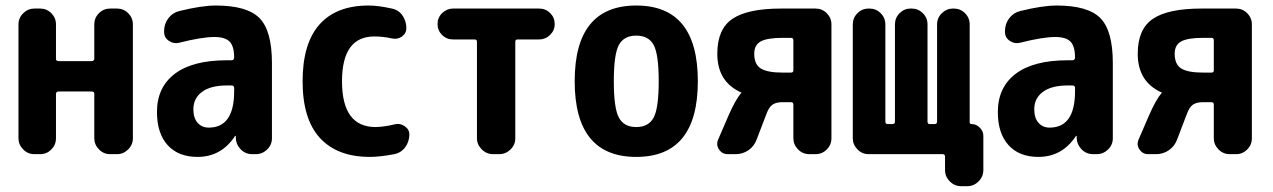

<svg xmlns="http://www.w3.org/2000/svg" viewBox="-20 -550 4540 685"><path d="M397.5 -519.5Q420.9 -519.5 437.5 -502.9Q454.1 -486.3 454.1 -462.9V-56.6Q454.1 -33.2 437 -16.6Q419.9 0 397.5 0H373Q349.6 0 333 -17.1Q316.4 -34.2 316.4 -56.6V-215.8Q316.4 -223.6 306.6 -223.6H189.5Q180.7 -223.6 179.7 -215.8V-56.6Q179.7 -33.2 163.1 -16.6Q146.5 0 123 0H102.5Q79.1 0 62.5 -17.1Q45.9 -34.2 45.9 -56.6V-462.9Q45.9 -486.3 63 -502.9Q80.1 -519.5 102.5 -519.5H123Q146.5 -519.5 163.1 -502.9Q179.7 -486.3 179.7 -462.9V-339.8Q179.7 -332 189.5 -332H306.6Q315.4 -332 316.4 -339.8V-462.9Q316.4 -486.3 333 -502.9Q349.6 -519.5 373 -519.5Z M815.4 -224.6V-236.3Q815.4 -245.1 805.7 -245.1H790Q731.4 -245.1 700.7 -222.2Q669.9 -199.2 669.9 -160.2Q669.9 -128.9 685.1 -111.8Q700.2 -94.7 724.6 -94.7Q815.4 -94.7 815.4 -224.6ZM750 -530.3Q861.3 -530.3 905.8 -485.4Q950.2 -440.4 950.2 -325.2V-56.6Q950.2 -33.2 933.1 -16.6Q916 0 892.6 0H879.9Q855.5 0 838.9 -17.1Q822.3 -34.2 821.3 -56.6V-64.5Q821.3 -65.4 820.3 -65.4Q818.4 -65.4 818.4 -64.5Q769.5 9.8 684.6 9.8Q616.2 9.8 578.1 -32.2Q540 -74.2 540 -150.4Q540 -238.3 603.5 -286.6Q667 -335 790 -335H805.7Q814.5 -335 815.4 -343.8V-344.7Q815.4 -384.8 799.3 -401.4Q783.2 -418 745.1 -418Q700.2 -418 619.1 -397.5Q599.6 -392.6 582.5 -404.3Q565.4 -416 565.4 -436.5V-438.5Q565.4 -464.8 580.6 -484.9Q595.7 -504.9 620.1 -510.7Q699.2 -530.3 750 -530.3Z M1387.7 -106.4Q1406.2 -111.3 1423.3 -100.1Q1440.4 -88.9 1440.4 -70.3Q1440.4 -44.9 1425.8 -24.9Q1411.1 -4.9 1386.7 0Q1335 9.8 1299.8 9.8Q1183.6 9.8 1121.6 -57.6Q1059.6 -125 1059.6 -259.8Q1059.6 -394.5 1119.6 -462.4Q1179.7 -530.3 1294.9 -530.3Q1330.1 -530.3 1377.9 -519.5Q1402.3 -514.6 1416 -494.6Q1429.7 -474.6 1429.7 -450.2Q1429.7 -430.7 1413.6 -419.4Q1397.5 -408.2 1377 -413.1Q1347.7 -419.9 1315.4 -419.9Q1200.2 -419.9 1200.2 -259.8Q1200.2 -96.7 1320.3 -96.7Q1353.5 -97.7 1387.7 -106.4Z M1903.3 -519.5Q1926.8 -519.5 1942.9 -503.4Q1959 -487.3 1959 -464.4Q1959 -441.4 1942.4 -425.3Q1925.8 -409.2 1903.3 -409.2H1826.2Q1818.4 -409.2 1818.4 -400.4V-56.6Q1818.4 -33.2 1801.3 -16.6Q1784.2 0 1760.7 0H1739.3Q1715.8 0 1698.7 -17.1Q1681.6 -34.2 1681.6 -56.6V-400.4Q1681.6 -409.2 1673.8 -409.2H1596.7Q1573.2 -409.2 1557.1 -425.3Q1541 -441.4 1541 -464.4Q1541 -487.3 1557.6 -503.4Q1574.2 -519.5 1596.7 -519.5Z M2188 -130.4Q2206.1 -96.7 2250 -96.7Q2293.9 -96.7 2312 -130.4Q2330.1 -164.1 2330.1 -260.3Q2330.1 -356.4 2312 -389.6Q2293.9 -422.9 2250 -422.9Q2206.1 -422.9 2188 -389.6Q2169.9 -356.4 2169.9 -260.3Q2169.9 -164.1 2188 -130.4ZM2030.3 -260.3Q2030.3 -530.3 2250 -530.3Q2469.7 -530.3 2469.7 -260.3Q2469.7 9.8 2250 9.8Q2030.3 9.8 2030.3 -260.3Z M2810.5 -298.8V-406.2Q2810.5 -415 2801.8 -415H2772.5Q2717.8 -415 2694.3 -402.3Q2670.9 -389.6 2670.9 -358.4Q2670.9 -320.3 2694.3 -305.7Q2717.8 -291 2772.5 -291H2801.8Q2810.5 -291 2810.5 -298.8ZM2889.6 -519.5Q2913.1 -519.5 2929.7 -502.9Q2946.3 -486.3 2946.3 -462.9V-56.6Q2946.3 -33.2 2929.7 -16.6Q2913.1 0 2889.6 0H2867.2Q2843.8 0 2827.1 -17.1Q2810.5 -34.2 2810.5 -56.6V-176.8Q2810.5 -185.5 2801.8 -185.5H2772.5Q2749 -185.5 2736.3 -176.8Q2723.6 -168 2714.8 -144.5L2679.7 -52.7Q2670.9 -28.3 2650.4 -14.2Q2629.9 0 2604.5 0H2576.2Q2556.6 0 2545.4 -16.6Q2534.2 -33.2 2542 -51.8L2579.1 -137.7Q2604.5 -195.3 2624 -217.8Q2625 -217.8 2625 -218.8Q2625 -220.7 2623 -220.7Q2539.1 -258.8 2539.1 -358.4Q2539.1 -446.3 2593.3 -482.9Q2647.5 -519.5 2766.6 -519.5Z M3446.3 -107.4Q3462.9 -107.4 3475.6 -94.7Q3488.3 -82 3488.3 -65.4V56.6Q3488.3 80.1 3471.2 97.2Q3454.1 114.3 3430.7 114.3H3409.2Q3385.7 114.3 3368.7 97.2Q3351.6 80.1 3351.6 56.6V8.8Q3351.6 0 3342.8 0H3079.1Q3055.7 0 3039.1 -17.1Q3022.5 -34.2 3022.5 -56.6V-462.9Q3022.5 -486.3 3039.1 -502.9Q3055.7 -519.5 3079.1 -519.5H3082Q3105.5 -519.5 3122.1 -502.9Q3138.7 -486.3 3138.7 -462.9V-116.2Q3138.7 -107.4 3147.5 -107.4H3164.1Q3172.9 -107.4 3172.9 -116.2V-462.9Q3172.9 -486.3 3189.5 -502.9Q3206.1 -519.5 3228.5 -519.5H3232.4Q3255.9 -519.5 3272.5 -502.9Q3289.1 -486.3 3289.1 -462.9V-116.2Q3289.1 -107.4 3296.9 -107.4H3314.5Q3323.2 -107.4 3323.2 -116.2V-462.9Q3323.2 -486.3 3340.3 -502.9Q3357.4 -519.5 3379.9 -519.5H3382.8Q3406.2 -519.5 3422.9 -502.9Q3439.5 -486.3 3439.5 -462.9V-114.3Q3439.5 -107.4 3446.3 -107.4Z M3815.4 -224.6V-236.3Q3815.4 -245.1 3805.7 -245.1H3790Q3731.4 -245.1 3700.7 -222.2Q3669.9 -199.2 3669.9 -160.2Q3669.9 -128.9 3685.1 -111.8Q3700.2 -94.7 3724.6 -94.7Q3815.4 -94.7 3815.4 -224.6ZM3750 -530.3Q3861.3 -530.3 3905.8 -485.4Q3950.2 -440.4 3950.2 -325.2V-56.6Q3950.2 -33.2 3933.1 -16.6Q3916 0 3892.6 0H3879.9Q3855.5 0 3838.9 -17.1Q3822.3 -34.2 3821.3 -56.6V-64.5Q3821.3 -65.4 3820.3 -65.4Q3818.4 -65.4 3818.4 -64.5Q3769.5 9.8 3684.6 9.8Q3616.2 9.8 3578.1 -32.2Q3540 -74.2 3540 -150.4Q3540 -238.3 3603.5 -286.6Q3667 -335 3790 -335H3805.7Q3814.5 -335 3815.4 -343.8V-344.7Q3815.4 -384.8 3799.3 -401.4Q3783.2 -418 3745.1 -418Q3700.2 -418 3619.1 -397.5Q3599.6 -392.6 3582.5 -404.3Q3565.4 -416 3565.4 -436.5V-438.5Q3565.4 -464.8 3580.6 -484.9Q3595.7 -504.9 3620.1 -510.7Q3699.2 -530.3 3750 -530.3Z M4310.5 -298.8V-406.2Q4310.5 -415 4301.8 -415H4272.5Q4217.8 -415 4194.3 -402.3Q4170.9 -389.6 4170.9 -358.4Q4170.9 -320.3 4194.3 -305.7Q4217.8 -291 4272.5 -291H4301.8Q4310.5 -291 4310.5 -298.8ZM4389.6 -519.5Q4413.1 -519.5 4429.7 -502.9Q4446.3 -486.3 4446.3 -462.9V-56.6Q4446.3 -33.2 4429.7 -16.6Q4413.1 0 4389.6 0H4367.2Q4343.8 0 4327.1 -17.1Q4310.5 -34.2 4310.5 -56.6V-176.8Q4310.5 -185.5 4301.8 -185.5H4272.5Q4249 -185.5 4236.3 -176.8Q4223.6 -168 4214.8 -144.5L4179.7 -52.7Q4170.9 -28.3 4150.4 -14.2Q4129.9 0 4104.5 0H4076.2Q4056.6 0 4045.4 -16.6Q4034.2 -33.2 4042 -51.8L4079.1 -137.7Q4104.5 -195.3 4124 -217.8Q4125 -217.8 4125 -218.8Q4125 -220.7 4123 -220.7Q4039.1 -258.8 4039.1 -358.4Q4039.1 -446.3 4093.3 -482.9Q4147.5 -519.5 4266.6 -519.5Z"/></svg>

Font: Rounded Mgen+ 2m bold
Style: Bold
Weight: 700
Designer: [Source Han Sans]
Ryoko NISHIZUKA  (kana & ideographs); Paul D. Hunt (Latin, Greek & Cyrillic); Wenlong ZHANG  (bopomofo
Version: Version 1.059.20150602